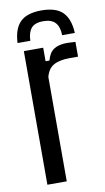

<svg xmlns="http://www.w3.org/2000/svg" viewBox="-87 -807 466 849"><g transform="rotate(-10 145.5 -382.0)"><path d="M54.9 0V-600H141.8V-539.3H159.2Q168.4 -574.3 190.2 -588.3Q212 -602.4 248.9 -602.4Q258.4 -602.4 268 -601.6Q277.6 -600.8 286.7 -600.6V-534.3H249.7Q203.5 -534.3 177.4 -519.8Q151.3 -505.3 141.8 -468.5V0ZM162.5 -763.8Q227.5 -763.8 257.7 -733.5Q287.9 -703.2 290.9 -640H233.9Q233.5 -677.4 216.3 -696.4Q199.1 -715.4 162.5 -715.4Q123.6 -715.4 107.7 -695.8Q91.9 -676.2 91.1 -640H33.7Q36.6 -703.6 67 -733.7Q97.4 -763.8 162.5 -763.8Z"/></g></svg>

Font: Big Shoulders Text SC Thin
Style: Regular
Weight: 100
Designer: Patric King
Foundry: XO Type Co
Version: Version 2.002